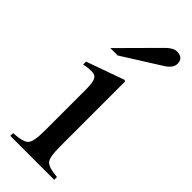

<svg xmlns="http://www.w3.org/2000/svg" viewBox="-227 -705 733 733"><g transform="rotate(45 139.0 -339.0)"><path d="M49 -507 196 -655Q219 -678 238 -678Q273 -678 273 -646Q273 -623 243 -604L89 -507ZM253 0H16V-15Q68 -18 81.5 -33Q95 -48 95 -104V-331Q95 -366 88 -380Q81 -394 62 -394Q38 -394 20 -389V-405L174 -460L179 -456V-105Q179 -49 191.5 -34Q204 -19 253 -15Z"/></g></svg>

Font: STIX Math
Style: Regular
Weight: 400
Designer: MicroPress Inc., with final additions and corrections provided by Coen Hoffman, Elsevier (retired)
Version: Version 1.1.1